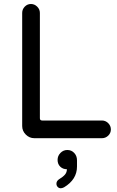

<svg xmlns="http://www.w3.org/2000/svg" viewBox="-20 -708 602 985"><path d="M93.8 -61.5V-641.6Q93.8 -660.2 106.9 -673.8Q120.1 -687.5 138.7 -687.5Q157.2 -687.5 170.9 -673.8Q184.6 -660.2 184.6 -641.6V-101.6Q184.6 -89.8 196.3 -89.8H502.9Q521.5 -89.8 535.2 -76.2Q548.8 -62.5 548.8 -43.9Q548.8 -25.4 535.2 -12.2Q521.5 1 502.9 1H156.2Q130.9 1 112.3 -17.6Q93.8 -36.1 93.8 -61.5ZM269.5 234.4Q269.5 221.7 281.2 212.9Q303.7 199.2 313.5 187.5Q323.2 175.8 323.2 160.2Q302.7 160.2 289.1 147Q275.4 133.8 275.4 112.3Q275.4 91.8 290 76.7Q304.7 61.5 325.2 61.5Q346.7 61.5 360.8 76.7Q375 91.8 375 114.3V146.5Q375 212.9 308.6 252.9Q298.8 257.8 292 257.8Q282.2 257.8 275.9 251Q269.5 244.1 269.5 234.4Z"/></svg>

Font: jf-openhuninn-1.1
Style: Regular
Weight: 400
Designer: [Kosugi Maru]
      Designed by Motoya company      

      [Varela Round]
      Joe Prince(Latin component); Avraham Co
Foundry: justfont CO.,LTD.
Version: 1.1